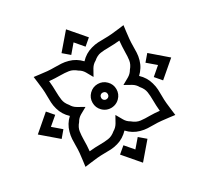

<svg xmlns="http://www.w3.org/2000/svg" viewBox="-154 -1180 1684 1547"><g transform="rotate(15 688.0 -407.0)"><path d="M688 -997.6 719.7 -956.5Q740.2 -929.7 761.7 -903.8Q783.2 -877.9 807.6 -853.5Q828.6 -832.5 849.1 -810.1Q869.6 -787.6 886.2 -757.8Q902.3 -729.5 909.4 -698Q916.5 -666.5 915.5 -634.8Q982.4 -637.2 1038.6 -605Q1068.8 -588.4 1091.3 -568.1Q1113.8 -547.9 1134.3 -526.9Q1158.2 -502.4 1184.6 -480.7Q1210.9 -459 1237.8 -438.5L1278.8 -406.7L1237.8 -375Q1210.9 -354 1184.1 -332.3Q1157.2 -310.5 1134.3 -287.1Q1113.3 -266.1 1090.8 -245.6Q1068.4 -225.1 1038.6 -208.5Q981.9 -176.3 915.5 -179.2Q916.5 -147.5 909.4 -116Q902.3 -84.5 886.2 -56.2Q869.6 -26.4 849.1 -3.7Q828.6 19 807.6 39.6Q783.7 63.5 762 89.6Q740.2 115.7 719.7 143.1L688 184.6L656.2 143.1Q635.7 115.7 614 89.6Q592.3 63.5 567.9 39.6Q546.9 19 526.6 -3.7Q506.3 -26.4 489.7 -56.2Q457.5 -112.3 460 -179.2Q393.6 -176.3 336.9 -208.5Q307.1 -225.1 284.7 -245.6Q262.2 -266.1 241.2 -287.1Q217.3 -311.5 191.4 -332.8Q165.5 -354 138.2 -375L97.2 -406.7L138.2 -438.5Q165.5 -459 191.4 -480.7Q217.3 -502.4 241.2 -526.9Q262.2 -547.9 284.7 -568.1Q307.1 -588.4 336.9 -605Q393.1 -637.2 460 -634.8Q457.5 -701.7 489.7 -757.8Q506.3 -788.1 526.6 -810.3Q546.9 -832.5 567.9 -853.5Q592.3 -877.9 614 -903.8Q635.7 -929.7 656.2 -956.5ZM688 -868.7Q671.4 -849.1 654.3 -829.6Q637.2 -810.1 618.7 -791.5Q590.3 -763.7 569.1 -735.6Q547.9 -707.5 544.9 -663.1Q535.6 -631.8 543.9 -599.6L563 -531.7L495.1 -550.8Q462.9 -559.1 431.6 -549.8Q387.7 -546.4 358.9 -524.9Q330.1 -503.4 302.7 -476.1Q284.7 -458 265.4 -440.7Q246.1 -423.3 226.1 -406.7Q246.6 -390.1 266.1 -372.6Q285.6 -355 304.7 -336.4Q332 -309.6 360.4 -288.3Q388.7 -267.1 431.2 -263.7Q463.4 -254.4 495.1 -263.2L563 -281.7L543.9 -214.4Q535.6 -182.6 544.9 -150.4Q547.9 -106.9 570.1 -77.9Q592.3 -48.8 618.7 -22Q655.3 14.2 688 54.7Q704.6 34.7 722.2 14.6Q739.7 -5.4 758.3 -23.4Q784.2 -49.3 805.9 -77.9Q827.6 -106.4 831.1 -150.4Q839.8 -181.2 831.5 -214.4L812.5 -281.7L880.4 -263.2Q912.1 -254.4 944.3 -263.7Q990.7 -267.1 1021.2 -291.5Q1051.8 -315.9 1079.6 -344.7Q1096.7 -361.8 1114 -377Q1131.3 -392.1 1149.4 -406.7Q1129.4 -423.3 1110.1 -440.7Q1090.8 -458 1072.8 -476.1Q1044.4 -504.4 1016.4 -525.4Q988.3 -546.4 943.8 -549.8Q912.6 -559.1 880.4 -550.8L812.5 -531.7L831.5 -599.6Q839.8 -632.3 831.1 -663.6Q827.6 -707 806.6 -735.1Q785.6 -763.2 758.3 -790Q739.7 -809.1 722.4 -828.6Q705.1 -848.1 688 -868.7ZM1127 -845.2 1111.8 -650.4 1032.2 -656.7 1040 -759.3 937.5 -751 931.2 -830.6ZM249.5 -845.2 444.3 -830.6 438 -751 335.4 -759.3 343.8 -656.7 264.2 -650.4ZM688 -517.6Q734.4 -517.6 766.6 -485.1Q798.8 -452.6 798.8 -406.7Q798.8 -376.5 783.9 -351.1Q769 -325.7 743.9 -310.8Q718.8 -295.9 688 -295.9Q642.1 -295.9 609.6 -328.4Q577.1 -360.8 577.1 -406.7Q577.1 -453.1 609.6 -485.4Q642.1 -517.6 688 -517.6ZM688 -438Q675.8 -438 666.3 -428.7Q656.7 -419.4 656.7 -406.7Q656.7 -394.5 666 -385Q675.3 -375.5 688 -375.5Q700.7 -375.5 710 -384.8Q719.2 -394 719.2 -406.7Q719.2 -419.4 710 -428.7Q700.7 -438 688 -438ZM249.5 32.2 264.2 -163.1 343.8 -157.2 335.4 -54.7 437.5 -62.5 444.3 17.1ZM1127 32.2 931.2 17.1 938 -62.5 1040 -54.7 1032.2 -156.7 1111.8 -163.1Z"/></g></svg>

Font: Pinar-FD ExtraBold
Style: Regular
Weight: 800
Designer: Amin Abedi
Version: Version 3.000